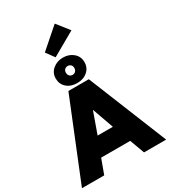

<svg xmlns="http://www.w3.org/2000/svg" viewBox="-275 -1263 1240 1393"><g transform="rotate(-30 345.5 -566.5)"><path d="M256 -660H427L694 0H508.5L463.5 -122.5H220L175 0H-11.5ZM278 -274H405.5L342.5 -451H341ZM342 -677.5Q288 -677.5 254.8 -707.2Q221.5 -737 221.5 -784Q221.5 -830.5 256.5 -860.2Q291.5 -890 342 -890Q393 -890 427.5 -860.2Q462 -830.5 462 -784Q462 -737 428.2 -707.2Q394.5 -677.5 342 -677.5ZM342 -746Q357 -746 367 -756.5Q377 -767 377 -784Q377 -801 366.5 -810.5Q356 -820 342 -820Q327.5 -820 317 -810.5Q306.5 -801 306.5 -784Q306.5 -766.5 316.5 -756.2Q326.5 -746 342 -746ZM298 -918 247.5 -987 414.5 -1133 495.5 -1030.5Z"/></g></svg>

Font: League Spartan Thin ExtraBold
Style: Regular
Weight: 800
Version: Version 2.002